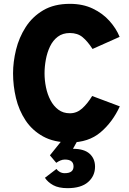

<svg xmlns="http://www.w3.org/2000/svg" viewBox="-20 -732 673 1000"><path d="M344 10Q261 10 204.2 -21.5Q147.5 -53 113 -105.2Q78.5 -157.5 63.2 -221.2Q48 -285 48 -350Q48 -409.5 63.5 -473Q79 -536.5 113.8 -590.8Q148.5 -645 205.2 -678.5Q262 -712 344 -712Q411.5 -712 463.2 -687.2Q515 -662.5 550.2 -623Q585.5 -583.5 603 -540L462 -477Q436 -517 410 -538.5Q384 -560 344 -560Q306.5 -560 281 -540.8Q255.5 -521.5 240.5 -490Q225.5 -458.5 218.8 -421.8Q212 -385 212 -350Q212 -314 219.5 -277.2Q227 -240.5 243 -210Q259 -179.5 284 -160.8Q309 -142 344 -142Q380 -142 408 -167.2Q436 -192.5 460 -232L604 -178Q566 -95.5 503.5 -42.8Q441 10 344 10ZM332 248Q285.5 248 257.2 232.5Q229 217 214 194L274 148Q280 157 291.5 163.5Q303 170 317 170Q363 170 363 135Q363 99 318 99Q306 99 294.8 103.8Q283.5 108.5 273 116L240 77L302 0H384L360 43Q418.5 43 446.8 68.8Q475 94.5 475 136Q475 184.5 438.8 216.2Q402.5 248 332 248Z"/></svg>

Font: Overpass Black
Style: Regular
Weight: 900
Designer: Delve Withrington, Dave Bailey, Thomas Jockin
Foundry: Delve Fonts LLC
Version: Version 4.000; ttfautohint (v1.8.3)